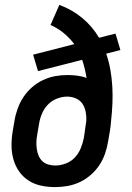

<svg xmlns="http://www.w3.org/2000/svg" viewBox="-20 -755 540 783"><path d="M205 8Q175 8 147 2Q119 -4 96 -19Q73 -34 57.5 -56.5Q42 -79 34.5 -106Q27 -133 27 -162.5Q27 -192 32 -221L39 -262Q43 -287 52 -312Q61 -337 75.5 -359Q90 -381 110.5 -399Q131 -417 155.5 -428.5Q180 -440 205 -444.5Q230 -449 255 -449Q275 -449 295 -446.5Q315 -444 333 -437Q330 -456 325.5 -475Q321 -494 315 -511L135 -465L115 -532L283 -575Q264 -600 240 -620Q216 -640 186 -653L222 -735Q274 -716 315.5 -681.5Q357 -647 384 -601L451 -618L471 -551L413 -536Q424 -505 430 -471Q436 -437 438 -402.5Q440 -368 438.5 -333Q437 -298 433 -262Q432 -252 431 -241Q430 -230 428 -220L421 -179Q417 -154 408.5 -129Q400 -104 385.5 -82Q371 -60 350.5 -42Q330 -24 305.5 -12.5Q281 -1 255.5 3.5Q230 8 205 8ZM206 -80Q227 -80 249 -88.5Q271 -97 286 -113.5Q301 -130 309.5 -151Q318 -172 322 -193L325 -213Q326 -222 327.5 -231Q329 -240 330 -249L332 -261Q333 -280 329.5 -298.5Q326 -317 316.5 -331.5Q307 -346 290 -353.5Q273 -361 254 -361Q233 -361 211.5 -352.5Q190 -344 174.5 -327.5Q159 -311 150.5 -290Q142 -269 139 -248L132 -207Q129 -192 128.5 -177Q128 -162 130 -147.5Q132 -133 137.5 -120Q143 -107 153 -97.5Q163 -88 177 -84Q191 -80 206 -80Z"/></svg>

Font: Iosevka Curly Semibold
Style: Italic
Weight: 600
Italic angle: -9°
Monospace: yes
Designer: Belleve Invis
Foundry: Belleve Invis
Version: Version 22.1.2; ttfautohint (v1.8.4)